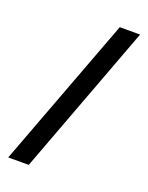

<svg xmlns="http://www.w3.org/2000/svg" viewBox="-139 -722 679 879"><g transform="rotate(20 200.5 -282.5)"><path d="M13 85 289 -650H388L113 85Z"/></g></svg>

Font: MB Grotesk
Style: Regular
Weight: 400
Designer: Nawras Khrais
Foundry: Nawras Khrais
Version: Version 1.000;PS 001.000;hotconv 1.0.88;makeotf.lib2.5.64775